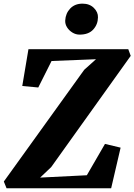

<svg xmlns="http://www.w3.org/2000/svg" viewBox="-40 -1006 718 1026"><path d="M-5 0 -19.5 -36 410 -633 473 -689.5 235.5 -680 164.5 -538.5 79 -546.5 112 -743H645.5L658.5 -707.5L233.5 -113L174.5 -57L424 -69.5L521 -237L604.5 -217L554 0ZM385.5 -821Q365 -821 347 -832Q329 -843 318.2 -860.2Q307.5 -877.5 308.5 -896.5Q310.5 -934.5 335.2 -960.5Q360 -986.5 401 -986.5Q438.5 -986.5 461.5 -963.8Q484.5 -941 483.5 -913Q483 -875.5 458.2 -848.2Q433.5 -821 385.5 -821Z"/></svg>

Font: Merriweather 48pt Black
Style: Italic
Weight: 900
Italic angle: -7.8°
Version: Version 2.101